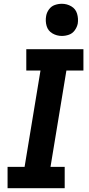

<svg xmlns="http://www.w3.org/2000/svg" viewBox="-20 -995 472 1015"><path d="M20 0H322V-113H247L331 -622H421V-735H119V-622H194L110 -113H20ZM307 -805Q326 -805 344.5 -811.5Q363 -818 375 -834.5Q387 -851 391 -870Q395 -897 387.5 -922.5Q380 -948 357 -961.5Q334 -975 307 -975Q288 -975 269.5 -968.5Q251 -962 239 -945.5Q227 -929 224 -911Q219 -883 226.5 -857.5Q234 -832 257 -818.5Q280 -805 307 -805Z"/></svg>

Font: Iosevka Sparkle XBdObl
Style: Regular
Weight: 800
Italic angle: -9°
Designer: Belleve Invis
Foundry: Belleve Invis
Version: Version 4.5.0; ttfautohint (v1.8.3)